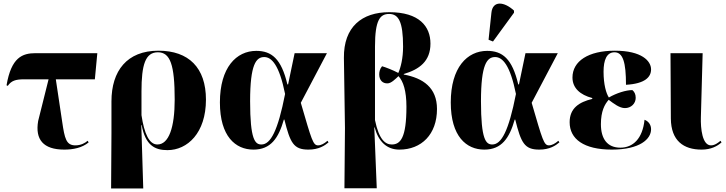

<svg xmlns="http://www.w3.org/2000/svg" viewBox="-20 -837 4109 1087"><path d="M344 10C394 10 445 0 482 -31L476 -40C462 -27 437 -14 407 -14C355 -14 346 -52 332 -148L296 -388H517L531 -536H182C106 -536 44 -512 17 -354L24 -351C44 -380 68 -388 117 -388H255L196 -152C178 -47 225 10 344 10Z M609 230H791L780 -129H782C803 -14 857 13 928 13C1041 13 1146 -84 1146 -273C1146 -454 1048 -550 877 -550C699 -550 611 -436 611 -263V-84ZM871 -19C825 -19 797 -79 781 -185V-319C781 -471 803 -541 874 -541C944 -541 969 -470 969 -273C969 -116 936 -19 871 -19Z M1415 10C1513 10 1557 -55 1587 -160H1590C1623 -28 1642 10 1726 10C1785 10 1819 -13 1840 -31L1834 -40C1816 -24 1797 -14 1781 -14C1752 -14 1745 -43 1683 -255L1831 -536H1648L1611 -359H1607C1573 -505 1517 -549 1431 -549C1318 -549 1225 -455 1225 -257C1225 -65 1313 10 1415 10ZM1460 -19C1424 -19 1396 -46 1396 -264C1396 -473 1430 -514 1476 -514C1518 -514 1561 -469 1594 -305C1553 -96 1512 -19 1460 -19Z M1930 229H2113L2099 -116H2101C2123 -34 2171 10 2241 10C2366 10 2454 -76 2454 -220C2454 -341 2375 -395 2266 -415V-418C2354 -444 2417 -490 2417 -590C2417 -688 2353 -768 2184 -768C2029 -768 1925 -685 1927 -509L1933 -112ZM2198 -19C2163 -19 2126 -44 2103 -157V-573C2103 -725 2132 -758 2183 -758C2236 -758 2262 -715 2262 -573C2262 -507 2249 -456 2235 -424C2205 -440 2164 -456 2143 -462C2130 -447 2127 -429 2127 -416C2127 -382 2147 -364 2174 -365C2195 -365 2219 -390 2236 -406C2263 -377 2281 -323 2281 -233C2281 -56 2247 -19 2198 -19Z M2771 -602 2890 -765V-777C2835 -828 2769 -836 2762 -764L2746 -612ZM2722 10C2820 10 2864 -55 2894 -160H2897C2930 -28 2949 10 3033 10C3092 10 3126 -13 3147 -31L3141 -40C3123 -24 3104 -14 3088 -14C3059 -14 3052 -43 2990 -255L3138 -536H2955L2918 -359H2914C2880 -505 2824 -549 2738 -549C2625 -549 2532 -455 2532 -257C2532 -65 2620 10 2722 10ZM2767 -19C2731 -19 2703 -46 2703 -264C2703 -473 2737 -514 2783 -514C2825 -514 2868 -469 2901 -305C2860 -96 2819 -19 2767 -19Z M3444 10C3603 10 3666 -50 3666 -105C3666 -127 3655 -149 3629 -159C3618 -51 3563 -1 3492 -1C3418 -1 3382 -51 3382 -134C3382 -207 3403 -246 3426 -272C3454 -251 3487 -225 3518 -225C3553 -225 3579 -251 3579 -283C3579 -305 3571 -318 3560 -327C3524 -327 3470 -310 3427 -285C3412 -308 3397 -358 3397 -431C3397 -498 3415 -541 3459 -541C3507 -541 3524 -484 3524 -357C3632 -363 3666 -401 3666 -444C3666 -492 3613 -550 3461 -550C3311 -550 3221 -491 3221 -398C3221 -339 3264 -300 3333 -282V-277C3259 -259 3205 -225 3205 -145C3205 -50 3285 10 3444 10Z M3952 10C4006 10 4042 -10 4065 -31L4059 -40C4046 -29 4027 -14 4005 -14C3956 -14 3946 -109 3948 -173L3958 -536H3776L3778 -166C3779 -40 3850 10 3952 10Z"/></svg>

Font: Noto Serif Display ExtraBold
Style: Regular
Weight: 800
Designer: Monotype Design Team
Foundry: Monotype Imaging Inc.
Version: Version 2.009